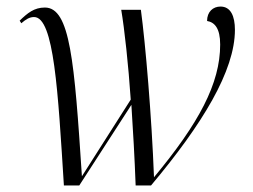

<svg xmlns="http://www.w3.org/2000/svg" viewBox="-20 -566 771 586"><path d="M175 0H222L381 -246C386 -169 391 -83 394 0H441C598 -187 697 -350 697 -475C697 -517 684 -546 653 -546C630 -546 612 -530 612 -502C635 -498 652 -480 652 -430C652 -311 587 -190 450 -25C443 -210 424 -432 410 -536H350C360 -477 372 -367 379 -262L230 -28C207 -380 194 -543 117 -543C84 -543 64 -526 40 -503L45 -495C59 -507 70 -514 84 -514C145 -514 157 -286 175 0Z"/></svg>

Font: Noto Serif Display SemiCondensed Light
Style: Italic
Weight: 300
Width: 4
Italic angle: -12°
Designer: Monotype Design Team
Foundry: Monotype Imaging Inc.
Version: Version 2.009